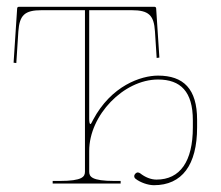

<svg xmlns="http://www.w3.org/2000/svg" viewBox="-20 -540 650 565"><path d="M35.5 -520C34 -520 30.5 -519 30.5 -515.5L20 -355.5L28 -354.5L34 -447.5C37.5 -495 52 -510 102.5 -510H230V-35C230 -20.5 223.5 -7.5 155 -7.5H135V0H335V-7.5H317.5C249 -7.5 242.5 -20.5 242.5 -35V-96C242.5 -201 344 -306 445 -306C511.5 -306 547.5 -270.5 547.5 -186V-165C547.5 -65 510 -11.5 440.5 -11.5C424 -11.5 407 -18.5 392.5 -30C390.5 -31.5 387.5 -32.5 385.5 -32.5C380.5 -32.5 375 -27 375 -21.5C375 -18.5 376.5 -15.5 379.5 -13.5C393 -3 415.5 5 433 5C515.5 5 560 -54.5 560 -165V-187.5C560 -278.5 520 -317.5 445 -317.5C395 -317.5 307.5 -288 254 -187.5C249.5 -179 248 -175 246 -175C243.5 -175 242.5 -182 242.5 -190.5V-510H367.5C418 -510 433 -495 436 -447.5L441 -369.5L449 -370.5L439.5 -515.5C439.5 -519 436 -520 434.5 -520Z"/></svg>

Font: ZnikomitSC
Style: Regular
Weight: 100
Designer: gluk
Foundry: gluk
Version: Version 0.55